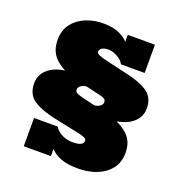

<svg xmlns="http://www.w3.org/2000/svg" viewBox="-113 -690 752 798"><g transform="rotate(20 263.0 -291.5)"><path d="M317 10Q268 10 238.5 -2Q209 -14 194 -32V0H74V-125H179Q185 -114 196.5 -105Q208 -96 224 -90.5Q240 -85 259 -85Q283 -85 294.5 -91Q306 -97 306 -108Q306 -116 296.5 -120.5Q287 -125 268 -129L168 -150Q101 -163 63 -186.5Q25 -210 25 -261Q25 -304 62 -330.5Q99 -357 172 -358L160 -341Q111 -358 83 -387Q55 -416 55 -464Q55 -507 77 -535.5Q99 -564 134.5 -578.5Q170 -593 209 -593Q253 -593 280.5 -581Q308 -569 322 -552V-583H442V-458H337Q332 -469 320.5 -478Q309 -487 295 -492.5Q281 -498 267 -498Q251 -498 240.5 -492Q230 -486 230 -475Q230 -468 239.5 -463.5Q249 -459 268 -454L358 -433Q424 -420 462.5 -396.5Q501 -373 501 -322Q501 -280 464.5 -253.5Q428 -227 357 -225L367 -242Q421 -225 451 -196.5Q481 -168 481 -119Q481 -76 458.5 -47.5Q436 -19 399 -4.5Q362 10 317 10ZM292 -260Q308 -262 317 -269.5Q326 -277 326 -286Q326 -295 319.5 -300Q313 -305 293 -309L234 -323Q218 -321 209 -313.5Q200 -306 200 -297Q200 -288 207 -283.5Q214 -279 233 -274Z"/></g></svg>

Font: Rokkitt Black
Style: Regular
Weight: 900
Designer: Vernon Adams
Foundry: Vernon Adams
Version: Version 3.103